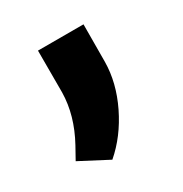

<svg xmlns="http://www.w3.org/2000/svg" viewBox="-85 -188 415 435"><g transform="rotate(-30 122.0 29.0)"><path d="M90.8 178.2 17.1 139.6 34.7 107.9Q67.4 48.3 68.4 -10.7V-120.1H187.5L187 -22.5Q186.5 31.7 159.7 86.9Q132.8 142.1 90.8 178.2Z"/></g></svg>

Font: RobotoInd
Style: Bold
Weight: 700
Designer: Google
Version: Version 2.001150; 2014